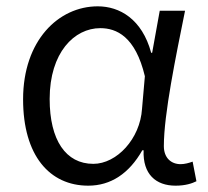

<svg xmlns="http://www.w3.org/2000/svg" viewBox="-20 -574 658 607"><path d="M259 13C330 13 388 -25 430 -99H434C431 -23 473 13 535 13C566 13 587 6 601 -1L589 -63C578 -59 564 -55 551 -55C521 -55 498 -75 498 -112C498 -213 536 -396 565 -540H485L461 -407H458C429 -514 358 -554 289 -554C165 -554 53 -446 53 -260C53 -82 137 13 259 13ZM275 -56C188 -56 137 -131 137 -261C137 -408 215 -485 297 -485C348 -485 408 -459 438 -333L429 -230C423 -135 349 -56 275 -56Z"/></svg>

Font: Noto Sans CJK SC DemiLight
Style: Regular
Weight: 350
Designer: Ryoko NISHIZUKA 西塚涼子 (kana, bopomofo & ideographs); Paul D. Hunt (Latin, Greek & Cyrillic); Sandoll Communications 산돌커뮤니
Foundry: Adobe
Version: Version 2.004;hotconv 1.0.118;makeotfexe 2.5.65603